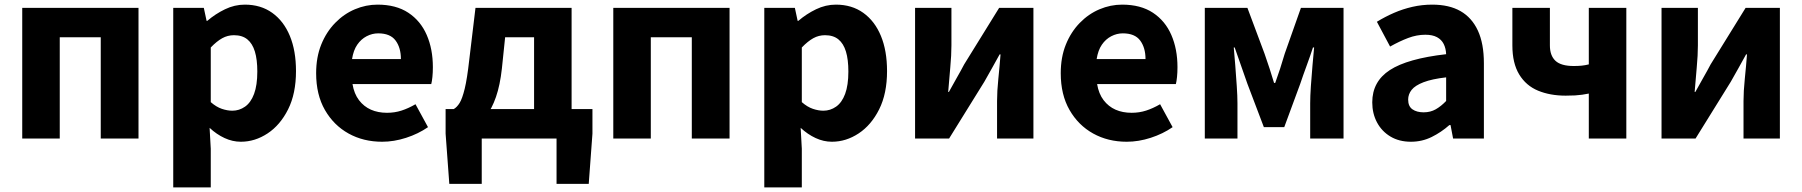

<svg xmlns="http://www.w3.org/2000/svg" viewBox="-20 -598 7781 829"><path d="M76 0V-564H578V0H415V-437H238V0Z M728 211V-564H860L872 -508H875Q910 -538 951.5 -558Q993 -578 1037 -578Q1106 -578 1155.5 -542.5Q1205 -507 1231.5 -443Q1258 -379 1258 -291Q1258 -194 1224 -126Q1190 -58 1135.5 -22Q1081 14 1020 14Q984 14 949.5 -2Q915 -18 885 -46L890 44V211ZM983 -120Q1013 -120 1038 -137.5Q1063 -155 1077 -192.5Q1091 -230 1091 -289Q1091 -341 1080.5 -375.5Q1070 -410 1048 -428Q1026 -446 990 -446Q963 -446 939.5 -433Q916 -420 890 -393V-157Q914 -136 938 -128Q962 -120 983 -120Z M1630 14Q1549 14 1485 -21.5Q1421 -57 1383 -123Q1345 -189 1345 -282Q1345 -351 1367 -405.5Q1389 -460 1427 -499Q1465 -538 1512.5 -558Q1560 -578 1610 -578Q1690 -578 1743 -543Q1796 -508 1822.5 -447Q1849 -386 1849 -308Q1849 -285 1847 -265.5Q1845 -246 1842 -235H1502Q1509 -193 1530 -165.5Q1551 -138 1581.5 -124.5Q1612 -111 1651 -111Q1684 -111 1713.5 -120.5Q1743 -130 1774 -148L1828 -49Q1786 -20 1733.5 -3Q1681 14 1630 14ZM1500 -343H1711Q1711 -392 1688 -423Q1665 -454 1613 -454Q1587 -454 1563 -441.5Q1539 -429 1522.5 -405Q1506 -381 1500 -343Z M2060 0V196H1920L1904 -21V-127H2538V-21L2522 196H2383V0ZM2286 -48V-437H2161L2147 -302Q2139 -230 2121.5 -179.5Q2104 -129 2079 -97Q2054 -65 2022.5 -50Q1991 -35 1954 -33L1939 -127Q1953 -135 1964.5 -153.5Q1976 -172 1986.5 -215Q1997 -258 2006 -339L2033 -564H2448V-48Z M2628 0V-564H3130V0H2967V-437H2790V0Z M3280 211V-564H3412L3424 -508H3427Q3462 -538 3503.5 -558Q3545 -578 3589 -578Q3658 -578 3707.5 -542.5Q3757 -507 3783.5 -443Q3810 -379 3810 -291Q3810 -194 3776 -126Q3742 -58 3687.5 -22Q3633 14 3572 14Q3536 14 3501.5 -2Q3467 -18 3437 -46L3442 44V211ZM3535 -120Q3565 -120 3590 -137.5Q3615 -155 3629 -192.5Q3643 -230 3643 -289Q3643 -341 3632.5 -375.5Q3622 -410 3600 -428Q3578 -446 3542 -446Q3515 -446 3491.5 -433Q3468 -420 3442 -393V-157Q3466 -136 3490 -128Q3514 -120 3535 -120Z M3931 0V-564H4088V-402Q4088 -360 4083 -306.5Q4078 -253 4074 -201H4077Q4091 -227 4110.5 -261Q4130 -295 4143 -320L4294 -564H4442V0H4285V-162Q4285 -204 4290.5 -257.5Q4296 -311 4300 -363H4296Q4282 -338 4263 -303.5Q4244 -269 4230 -245L4078 0Z M4845 14Q4764 14 4700 -21.5Q4636 -57 4598 -123Q4560 -189 4560 -282Q4560 -351 4582 -405.5Q4604 -460 4642 -499Q4680 -538 4727.5 -558Q4775 -578 4825 -578Q4905 -578 4958 -543Q5011 -508 5037.5 -447Q5064 -386 5064 -308Q5064 -285 5062 -265.5Q5060 -246 5057 -235H4717Q4724 -193 4745 -165.5Q4766 -138 4796.5 -124.5Q4827 -111 4866 -111Q4899 -111 4928.5 -120.5Q4958 -130 4989 -148L5043 -49Q5001 -20 4948.5 -3Q4896 14 4845 14ZM4715 -343H4926Q4926 -392 4903 -423Q4880 -454 4828 -454Q4802 -454 4778 -441.5Q4754 -429 4737.5 -405Q4721 -381 4715 -343Z M5182 0V-564H5366L5440 -366Q5452 -332 5462 -301Q5472 -270 5481 -240H5486Q5497 -270 5507 -301Q5517 -332 5527 -366L5597 -564H5781V0H5637V-152Q5637 -182 5640 -226.5Q5643 -271 5647 -316Q5651 -361 5654 -393H5649Q5637 -356 5621.5 -314Q5606 -272 5594 -236L5525 -49H5437L5366 -236Q5354 -272 5338.5 -314.5Q5323 -357 5311 -393H5307Q5310 -361 5313.5 -316Q5317 -271 5320 -226.5Q5323 -182 5323 -152V0Z M6072 14Q6021 14 5983.5 -8.5Q5946 -31 5925.5 -69.5Q5905 -108 5905 -156Q5905 -246 5981 -295.5Q6057 -345 6224 -364Q6223 -389 6213.5 -408Q6204 -427 6184.5 -437.5Q6165 -448 6134 -448Q6097 -448 6060 -434Q6023 -420 5982 -397L5925 -504Q5961 -526 5999 -542.5Q6037 -559 6078.5 -568.5Q6120 -578 6164 -578Q6237 -578 6286 -550Q6335 -522 6361 -466Q6387 -410 6387 -325V0H6254L6243 -58H6238Q6203 -27 6161.5 -6.5Q6120 14 6072 14ZM6127 -113Q6156 -113 6179 -126Q6202 -139 6224 -162V-264Q6163 -257 6126.5 -243Q6090 -229 6075 -210Q6060 -191 6060 -168Q6060 -139 6078.5 -126Q6097 -113 6127 -113Z M6840 0V-194Q6825 -191 6811 -189Q6797 -187 6780.5 -186Q6764 -185 6740 -185Q6673 -185 6621 -206.5Q6569 -228 6539.5 -276.5Q6510 -325 6510 -402V-564H6672V-402Q6672 -358 6696 -335.5Q6720 -313 6775 -313Q6794 -313 6809 -314.5Q6824 -316 6840 -320V-564H7002V0Z M7154 0V-564H7311V-402Q7311 -360 7306 -306.5Q7301 -253 7297 -201H7300Q7314 -227 7333.5 -261Q7353 -295 7366 -320L7517 -564H7665V0H7508V-162Q7508 -204 7513.5 -257.5Q7519 -311 7523 -363H7519Q7505 -338 7486 -303.5Q7467 -269 7453 -245L7301 0Z"/></svg>

Font: Noto Sans SC ExtraBold
Style: Regular
Weight: 800
Designer: Ryoko NISHIZUKA 西塚涼子 (kana, bopomofo & ideographs); Paul D. Hunt (Latin, Greek & Cyrillic); Sandoll Communications 산돌커뮤니
Foundry: Adobe
Version: Version 2.004-H2;hotconv 1.0.118;makeotfexe 2.5.65603